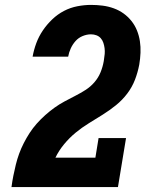

<svg xmlns="http://www.w3.org/2000/svg" viewBox="-20 -763 640 783"><path d="M26 0 27 -1Q30 -24 34.5 -46.5Q39 -69 44.5 -91.5Q50 -114 58 -136Q66 -158 77 -179.5Q88 -201 101 -221Q114 -241 130 -259Q146 -277 164.5 -293.5Q183 -310 202.5 -324Q222 -338 243.5 -349.5Q265 -361 286.5 -372Q308 -383 328.5 -396Q349 -409 365 -427.5Q381 -446 390 -468Q399 -490 403 -513Q403 -515 403.5 -516.5Q404 -518 404 -520Q406 -531 407 -543Q408 -555 406.5 -566.5Q405 -578 401.5 -588.5Q398 -599 391 -607Q384 -615 373.5 -619Q363 -623 351 -623Q334 -623 317 -616Q300 -609 288 -595.5Q276 -582 268.5 -565.5Q261 -549 258 -532H113Q118 -560 128 -587Q138 -614 154.5 -638.5Q171 -663 193 -684Q215 -705 241 -718.5Q267 -732 295.5 -737.5Q324 -743 351 -743Q375 -743 398.5 -740Q422 -737 444 -729Q466 -721 484 -708Q502 -695 516 -677.5Q530 -660 538.5 -639Q547 -618 550.5 -595Q554 -572 553 -548Q552 -524 548 -500Q542 -468 530.5 -438Q519 -408 499 -381.5Q479 -355 453 -334Q427 -313 399 -295.5Q371 -278 342.5 -260.5Q314 -243 288.5 -222Q263 -201 241.5 -175Q220 -149 206 -120H369L382 -200H494L461 0Z"/></svg>

Font: Iosevka Curly Slab HvEx
Style: Italic
Weight: 900
Width: 7
Italic angle: -9°
Monospace: yes
Designer: Belleve Invis
Foundry: Belleve Invis
Version: Version 11.1.0; ttfautohint (v1.8.3)